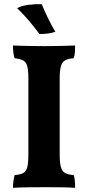

<svg xmlns="http://www.w3.org/2000/svg" viewBox="-20 -897 422 920"><path d="M116 -519Q116 -558 111 -578.5Q106 -599 91.5 -607Q77 -615 50 -618Q46 -629 44 -646Q42 -663 42 -679Q60 -678 86.5 -677.5Q113 -677 142 -676.5Q171 -676 194 -676Q217 -676 243 -676.5Q269 -677 294.5 -677.5Q320 -678 340 -679Q340 -662 339 -647Q338 -632 333 -618Q306 -616 291.5 -607.5Q277 -599 271.5 -578.5Q266 -558 266 -519V-158Q266 -119 271.5 -97.5Q277 -76 292 -68Q307 -60 333 -58Q337 -48 338.5 -31Q340 -14 340 3Q314 1 277 0.5Q240 0 199 0Q158 0 115.5 0.5Q73 1 42 3Q42 -13 44.5 -30Q47 -47 50 -58Q77 -60 91.5 -68Q106 -76 111 -97.5Q116 -119 116 -158ZM169 -734Q144 -768 118 -798.5Q92 -829 62 -858Q85 -870 117.5 -874Q150 -878 180 -877Q192 -847 209 -812Q226 -777 245 -745Q230 -739 210.5 -736.5Q191 -734 169 -734Z"/></svg>

Font: Vollkorn
Style: Bold
Weight: 700
Designer: Friedrich Althausen
Foundry: Friedrich Althausen
Version: Version 5.000